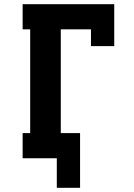

<svg xmlns="http://www.w3.org/2000/svg" viewBox="-20 -755 640 916"><path d="M362 141H251V0H88V-120H124V-615H88V-735H525V-535H414V-615H270V-120H362Z"/></svg>

Font: Iosevka Curly Slab HvEx
Style: Regular
Weight: 900
Width: 7
Monospace: yes
Designer: Belleve Invis
Foundry: Belleve Invis
Version: Version 11.1.0; ttfautohint (v1.8.3)